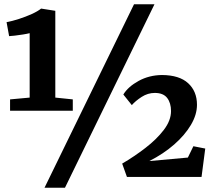

<svg xmlns="http://www.w3.org/2000/svg" viewBox="-20 -835 1003 906"><path d="M120 -374.5V-678.5Q108.5 -675.5 88.2 -672.2Q68 -669 49.2 -666.8Q30.5 -664.5 23 -664.5L11 -730.5Q38.5 -735.5 70 -745.8Q101.5 -756 129.8 -768.8Q158 -781.5 174 -794.5L241 -784V-374.5L323.5 -366V-312.5H27.5V-366ZM612.5 -815H709L286.5 51H190ZM556.5 -63Q613 -96 666 -136.8Q719 -177.5 753 -222Q787 -266.5 787 -311Q787 -349 768.8 -372.8Q750.5 -396.5 710.5 -396.5Q677.5 -396.5 648.5 -377.8Q619.5 -359 602 -339L562 -389Q584.5 -426 634.2 -453.2Q684 -480.5 744.5 -481Q826.5 -480.5 868 -442.2Q909.5 -404 909.5 -340.5Q909.5 -294 881 -245.8Q852.5 -197.5 802 -153.2Q751.5 -109 684.5 -75L866.5 -91.5L892.5 -145L948.5 -134L931 0H579Z"/></svg>

Font: Merriweather Black
Style: Regular
Weight: 900
Designer: Eben Sorkin
Foundry: Eben Sorkin
Version: Version 2.200;gftools[0.9.31]